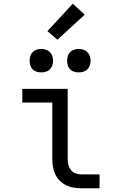

<svg xmlns="http://www.w3.org/2000/svg" viewBox="-20 -1004 640 1024"><path d="M413 0Q393 0 372 -3.5Q351 -7 332.5 -16Q314 -25 299 -40Q284 -55 275 -74Q266 -93 262.5 -113.5Q259 -134 259 -155V-457H99V-530H341V-155Q341 -139 345 -124Q349 -109 358.5 -97Q368 -85 383 -79.5Q398 -74 413 -74H511V0ZM400 -618Q387 -618 375 -621.5Q363 -625 354 -634Q345 -643 341.5 -655Q338 -667 338 -680Q338 -693 341.5 -705Q345 -717 354 -726Q363 -735 375 -739Q387 -743 400 -743Q413 -743 425 -739Q437 -735 446 -726Q455 -717 459 -705Q463 -693 463 -680Q463 -667 459 -655Q455 -643 446 -634Q437 -625 425 -621.5Q413 -618 400 -618ZM200 -618Q187 -618 175 -621.5Q163 -625 154 -634Q145 -643 141.5 -655Q138 -667 138 -680Q138 -693 141.5 -705Q145 -717 154 -726Q163 -735 175 -739Q187 -743 200 -743Q213 -743 225 -739Q237 -735 246 -726Q255 -717 259 -705Q263 -693 263 -680Q263 -667 259 -655Q255 -643 246 -634Q237 -625 225 -621.5Q213 -618 200 -618ZM286 -792 233 -838 368 -984 432 -926Z"/></svg>

Font: Iosevka Curly Extended
Style: Regular
Weight: 400
Width: 7
Monospace: yes
Designer: Belleve Invis
Foundry: Belleve Invis
Version: Version 11.1.0; ttfautohint (v1.8.3)